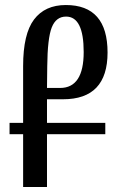

<svg xmlns="http://www.w3.org/2000/svg" viewBox="-20 -744 501 764"><path d="M167 -394H219Q313 -394 313 -537Q313 -678 243 -678Q203 -678 186 -635Q169 -592 168 -480ZM399 -210H167V0H72V-210H18V-255H72V-481Q72 -609 115.5 -666.5Q159 -724 242 -724Q408 -724 408 -535Q408 -349 231 -349H167V-255H399Z"/></svg>

Font: Noto Serif Armenian Condensed Regular
Style: Regular
Weight: 400
Width: 3
Designer: Monotype Design Team
Foundry: Monotype Imaging Inc.
Version: Version 1.900